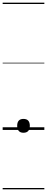

<svg xmlns="http://www.w3.org/2000/svg" viewBox="-20 -976 353 1442"><path d="M156 21Q133 21 121 7.5Q109 -6 109 -31Q109 -57 121 -70Q133 -83 156 -83Q180 -83 192 -70Q204 -57 204 -31Q204 -6 192 7.5Q180 21 156 21ZM0 436H313V446H0ZM0 -20H313V0H0ZM0 -505H313V-500H0ZM0 -956H313V-946H0Z"/></svg>

Font: Playwrite HU Guides
Style: Regular
Weight: 400
Designer: Veronika Burian, José Scaglione
Foundry: TypeTogether
Version: Version 1.003